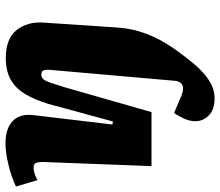

<svg xmlns="http://www.w3.org/2000/svg" viewBox="-75 -499 799 697"><g transform="rotate(-90 324.5 -150.5)"><path d="M316 229Q276 229 254.5 208.5Q233 188 233 159Q233 139 242.5 118Q252 97 263 82L324 108Q342 115 353.5 114.5Q365 114 372 106Q379 98 380 81L419 -364Q421 -384 417.5 -392Q414 -400 402 -400Q392 -400 385.5 -392.5Q379 -385 373 -367.5Q367 -350 357 -318L266 0H70L85 -395Q85 -406 82.5 -417Q80 -428 64 -428Q55 -428 44.5 -425Q34 -422 19 -414L-4 -492Q7 -498 34 -507.5Q61 -517 93.5 -523.5Q126 -530 154 -530Q206 -530 233.5 -504Q261 -478 255 -428L221 -142L232 -140L296 -375Q310 -421 330 -456Q350 -491 382 -510Q414 -529 463 -529Q532 -529 563.5 -490Q595 -451 591 -392L573 -123Q569 -66 549.5 -16.5Q530 33 500 76.5Q470 120 436 160Q424 174 405.5 190.5Q387 207 364.5 218Q342 229 316 229Z"/></g></svg>

Font: Literata ExtraBold
Style: Italic
Weight: 800
Italic angle: -2°
Designer: Latin by Veronika Burian and Jose Scaglione. Greek by Irene Vlachou. Cyrillic by Vera Evstafieva
Foundry: TypeTogether
Version: Version 3.002